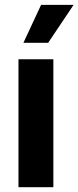

<svg xmlns="http://www.w3.org/2000/svg" viewBox="-20 -776 325 796"><path d="M56.6 -530.3H201.2V0H56.6ZM150.4 -755.9H285.2L179.7 -598.6H77.1Z"/></svg>

Font: Pretendard GOV
Style: Bold
Weight: 700
Designer: Base glyphs from Inter by Rasmus Andersson; Hangeul glyphs from Noto Sans CJK(Source Han Sans) by Jang Soo-young and Kan
Foundry: Kil Hyung-jin
Version: Version 1.309